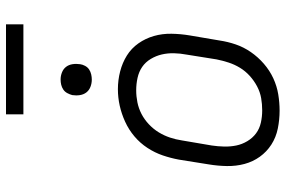

<svg xmlns="http://www.w3.org/2000/svg" viewBox="-176 -768 952 640"><g transform="rotate(-90 300.0 -448.0)"><path d="M251 8Q221 8 191.5 2Q162 -4 138 -19.5Q114 -35 97.5 -58Q81 -81 73.5 -109Q66 -137 66.5 -167.5Q67 -198 72 -228L88 -328Q93 -355 102 -381.5Q111 -408 127 -432.5Q143 -457 165.5 -476Q188 -495 214.5 -507Q241 -519 268 -525Q295 -531 323 -531Q353 -531 382 -523.5Q411 -516 435 -501Q459 -486 475.5 -462.5Q492 -439 500 -411Q508 -383 507.5 -352.5Q507 -322 502 -292L485 -192Q481 -165 472 -138.5Q463 -112 446.5 -88Q430 -64 407.5 -44.5Q385 -25 359 -13Q333 -1 305.5 3.5Q278 8 251 8ZM252 -50Q273 -50 293 -53.5Q313 -57 332 -67Q351 -77 367 -91.5Q383 -106 394 -124Q405 -142 411.5 -162Q418 -182 422 -202L438 -302Q442 -323 442.5 -344Q443 -365 438.5 -384.5Q434 -404 423.5 -421.5Q413 -439 397 -450Q381 -461 360.5 -465.5Q340 -470 319 -470Q299 -470 279 -466Q259 -462 240.5 -452.5Q222 -443 206 -428Q190 -413 179 -395Q168 -377 161.5 -357.5Q155 -338 152 -318L135 -218Q132 -198 131.5 -177Q131 -156 135 -136.5Q139 -117 149.5 -99.5Q160 -82 175.5 -70.5Q191 -59 211 -54.5Q231 -50 252 -50ZM355 -618Q342 -618 330.5 -622.5Q319 -627 312 -636Q305 -645 303 -657.5Q301 -670 303 -683Q305 -691 309.5 -699.5Q314 -708 321.5 -713Q329 -718 337.5 -720Q346 -722 355 -722Q367 -722 378.5 -717.5Q390 -713 397 -704Q404 -695 406 -682.5Q408 -670 406 -657Q405 -649 400.5 -640.5Q396 -632 388.5 -627Q381 -622 372 -620Q363 -618 355 -618ZM239 -846V-904H539V-846Z"/></g></svg>

Font: Iosevka Etoile Light Oblique
Style: Regular
Weight: 300
Italic angle: -9°
Designer: Belleve Invis
Foundry: Belleve Invis
Version: Version 15.5.2; ttfautohint (v1.8.4)